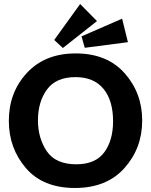

<svg xmlns="http://www.w3.org/2000/svg" viewBox="-20 -926 751 956"><path d="M463 -821 293 -687 250 -727 379 -906ZM617 -716 402 -688 386 -745 588 -833ZM688 -326Q688 -188 599.5 -89Q511 10 353 10Q194 10 109 -89Q24 -188 24 -324Q24 -466 114 -563Q204 -660 357 -660Q513 -660 600.5 -561.5Q688 -463 688 -326ZM543 -322Q543 -426 495 -484Q447 -542 356 -542Q259 -542 214 -480.5Q169 -419 169 -327Q169 -238 213 -173Q257 -108 360 -108Q455 -108 499 -167.5Q543 -227 543 -322Z"/></svg>

Font: Zilla Slab Bold
Style: Bold
Weight: 700
Designer: Typotheque.com
Foundry: Typotheque type foundry
Version: Version 1.1; 2017; ttfautohint (v1.6)